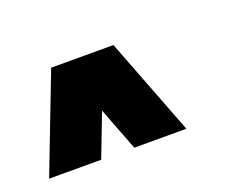

<svg xmlns="http://www.w3.org/2000/svg" viewBox="-48 -572 468 362"><g transform="rotate(-20 186.5 -390.5)"><path d="M137.7 -379.4 104.5 -293H0L75.2 -488.3H200.2L275.4 -293H170.9Z"/></g></svg>

Font: Arounder
Style: Regular
Weight: 400
Designer: Maxim Raikov
Foundry: Maxim Raikov
Version: Version 1.00 March 23, 2021, initial release